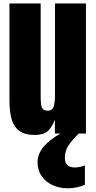

<svg xmlns="http://www.w3.org/2000/svg" viewBox="-20 -752 539 1081"><path d="M176.3 7.8Q117.7 7.8 86.7 -16.6Q55.7 -41 44.4 -84.7Q33.2 -128.4 33.2 -187V-732.4H209V-207.5Q209 -163.6 215.8 -146.2Q222.7 -128.9 248 -128.9Q275.4 -128.9 282.5 -153.3Q289.6 -177.7 289.6 -216.3V-732.4H463.9V0H289.1V-78.1Q272.5 -36.1 249.3 -14.2Q226.1 7.8 176.3 7.8ZM361.3 308.1Q314.9 308.1 276.4 290.5Q237.8 272.9 214.6 240Q191.4 207 191.4 161.1Q191.4 72.3 320.3 0H423.3Q390.1 31.7 367.7 63.7Q345.2 95.7 345.2 136.2Q345.2 190.9 401.4 190.9Q425.3 190.9 458 179.7V288.6Q411.6 308.1 361.3 308.1Z"/></svg>

Font: Anton SC
Style: Regular
Weight: 400
Designer: Vernon Adams
Foundry: Vernon Adams
Version: Version 2.116; ttfautohint (v1.8.4.7-5d5b)